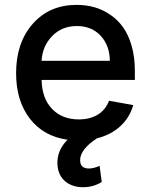

<svg xmlns="http://www.w3.org/2000/svg" viewBox="-20 -573 627 798"><path d="M325.7 205.1Q279.8 205.1 250.7 180.4Q221.7 155.8 218.8 111.3Q215.3 53.2 260.7 7.8Q160.6 -6.3 103.8 -80.3Q46.9 -154.3 46.9 -269Q46.9 -395.5 116.2 -474.1Q185.5 -552.7 298.8 -552.7Q336.9 -552.7 371.3 -543.2Q405.8 -533.7 437 -512.7Q468.3 -491.7 491 -460.4Q513.7 -429.2 527.1 -382.6Q540.5 -335.9 540.5 -278.3V-240.7H152.8Q154.8 -163.1 196.8 -119.9Q238.8 -76.7 307.6 -76.7Q353.5 -76.7 386.2 -96.4Q418.9 -116.2 433.1 -154.3L533.7 -136.2Q519.5 -85 480.5 -48.8Q441.4 -12.7 382.8 2Q313 47.9 313 92.8Q313 127.4 349.6 127.4Q369.1 127.4 394 116.2L402.8 183.6Q367.2 205.1 325.7 205.1ZM152.8 -320.3H436.5Q436 -383.8 398.4 -424.3Q360.8 -464.8 299.8 -464.8Q236.8 -464.8 196.5 -422.9Q156.2 -380.9 152.8 -320.3Z"/></svg>

Font: Karasuma Gothic
Style: Regular
Weight: 500
Designer: Rasmus Andersson / Ryoko Nishizuka
Foundry: Genbu
Version: Version 1.00